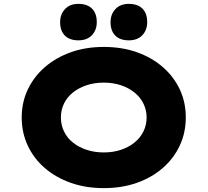

<svg xmlns="http://www.w3.org/2000/svg" viewBox="-20 -960 1070 990"><path d="M515 10Q422 10 344.5 -17.5Q267 -45 210.5 -94Q154 -143 123 -209.5Q92 -276 92 -354Q92 -433 123.5 -499Q155 -565 211.5 -614Q268 -663 345 -690.5Q422 -718 515 -718Q608 -718 685 -691Q762 -664 819 -614.5Q876 -565 907 -499Q938 -433 938 -355Q938 -276 907 -209.5Q876 -143 819 -93.5Q762 -44 685 -17Q608 10 515 10ZM515 -174Q563 -174 603.5 -187.5Q644 -201 674 -225.5Q704 -250 720 -283Q736 -316 736 -354Q736 -392 720 -425Q704 -458 674 -482.5Q644 -507 603.5 -520.5Q563 -534 515 -534Q467 -534 426.5 -520.5Q386 -507 356 -483Q326 -459 310 -426Q294 -393 294 -354Q294 -316 310 -282.5Q326 -249 356 -225Q386 -201 426.5 -187.5Q467 -174 515 -174ZM644 -752Q599 -752 574.5 -776.5Q550 -801 550 -846Q550 -886 575 -913Q600 -940 644 -940Q690 -940 714.5 -915.5Q739 -891 739 -846Q739 -805 714 -778.5Q689 -752 644 -752ZM384 -752Q339 -752 314.5 -776.5Q290 -801 290 -846Q290 -886 315 -913Q340 -940 384 -940Q430 -940 454.5 -915.5Q479 -891 479 -846Q479 -805 454 -778.5Q429 -752 384 -752Z"/></svg>

Font: Lexend Mega ExtraBold
Style: Regular
Weight: 800
Designer: Bonnie Shaver-Troup, Thomas Jockin
Foundry: Lexend
Version: Version 1.007